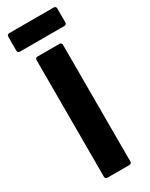

<svg xmlns="http://www.w3.org/2000/svg" viewBox="-213 -857 701 899"><g transform="rotate(-30 137.5 -408.0)"><path d="M79 0Q66 0 66 -13V-642Q66 -655 79 -655H196Q209 -655 209 -642V-13Q209 0 196 0ZM19 -716Q6 -716 6 -729V-803Q6 -816 19 -816H258Q271 -816 271 -803V-729Q271 -716 258 -716Z"/></g></svg>

Font: Sofia Sans ExtraBold
Style: Regular
Weight: 800
Designer: Botio Nikoltchev, Ani Petrova
Foundry: lettersoup
Version: Version 4.101; ttfautohint (v1.8.4.7-5d5b)